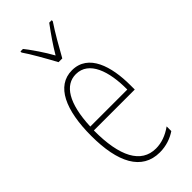

<svg xmlns="http://www.w3.org/2000/svg" viewBox="-246 -813 873 873"><g transform="rotate(-45 191.0 -376.5)"><path d="M179 -606H203C229 -653 263 -713 292 -756V-763H276C242 -717 217 -681 191 -637C167 -681 133 -730 107 -763H91V-756C113 -725 152 -656 179 -606ZM196 -537C95 -537 47 -429 47 -264C47 -94 99 10 215 10C256 10 292 -3 320 -22V-52C285 -27 250 -15 215 -15C120 -15 72 -106 73 -273H336V-301C336 -421 302 -537 196 -537ZM196 -512C280 -512 313 -414 312 -297H74C80 -442 126 -512 196 -512Z"/></g></svg>

Font: Noto Sans Bengali ExtraCondensed Thin
Style: Regular
Weight: 100
Width: 2
Designer: Joana Ranito - Universal Thirst; Jelle Bosma - Monotype Design Team
Foundry: Universal Thirst ehf.
Version: Version 3.000